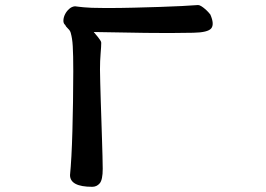

<svg xmlns="http://www.w3.org/2000/svg" viewBox="-20 -675 1040 751"><path d="M253.9 9.8Q256.8 -19.5 259.3 -64Q261.7 -108.4 263.2 -162.6Q264.6 -216.8 265.6 -276.9Q266.6 -336.9 266.6 -396.5Q266.6 -429.7 266.1 -453.1Q265.6 -476.6 264.6 -493.7Q263.7 -510.7 261.7 -522.9Q259.8 -535.2 256.8 -545.9Q254.9 -554.7 246.1 -563Q237.3 -571.3 235.4 -577.1Q227.5 -583 228 -595.2Q228.5 -607.4 234.4 -619.1Q240.2 -630.9 250.5 -640.1Q260.7 -649.4 273.4 -650.4Q283.2 -649.4 289.6 -648.4Q295.9 -647.5 307.6 -646.5Q319.3 -645.5 338.9 -644.5Q358.4 -643.6 394.5 -643.6Q450.2 -643.6 503.9 -645Q557.6 -646.5 605.5 -647.9Q653.3 -649.4 691.4 -651.4Q729.5 -653.3 754.9 -655.3Q759.8 -655.3 767.1 -650.9Q774.4 -646.5 781.7 -640.1Q789.1 -633.8 794.9 -627.4Q800.8 -621.1 802.7 -618.2Q819.3 -580.1 806.2 -564Q793 -547.9 736.3 -546.9Q642.6 -544.9 548.3 -546.4Q454.1 -547.9 346.7 -549.8Q348.6 -546.9 353.5 -541.5Q358.4 -536.1 363.3 -529.8Q368.2 -523.4 372.1 -517.6Q376 -511.7 376 -507.8Q376 -494.1 373.5 -465.3Q371.1 -436.5 371.1 -403.3Q371.1 -382.8 372.1 -351.6Q373 -320.3 374 -283.7Q375 -247.1 376.5 -208Q377.9 -168.9 378.9 -132.3Q379.9 -95.7 380.9 -64.9Q381.8 -34.2 381.8 -14.6Q381.8 28.3 370.1 42Q358.4 55.7 340.8 55.7Q253.9 55.7 253.9 9.8Z"/></svg>

Font: JasonHandwriting1
Style: Regular
Weight: 400
Version: Version 1.48.20